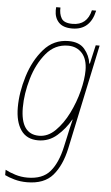

<svg xmlns="http://www.w3.org/2000/svg" viewBox="-62 -753 598 1034"><g transform="rotate(5 236.5 -236.5)"><path d="M124 240Q217 240 263.5 186Q310 132 330 39L450 -527H429L406 -426H403Q397 -469 368.5 -503Q340 -537 282 -537Q201 -537 147.5 -475.5Q94 -414 67 -326Q40 -238 40 -158Q40 -80 71 -35Q102 10 164 10Q222 10 266 -28.5Q310 -67 338 -117H340Q334 -94 328 -67Q322 -40 318 -21L306 33Q287 120 246.5 167.5Q206 215 124 215Q90 215 58 205Q26 195 4 183V212Q24 222 55.5 231Q87 240 124 240ZM167 -15Q67 -15 67 -159Q67 -234 91 -316Q115 -398 162.5 -455Q210 -512 281 -512Q328 -512 357 -480Q386 -448 386 -387Q386 -339 370 -276Q354 -213 324.5 -153.5Q295 -94 255 -54.5Q215 -15 167 -15ZM294 -606Q392 -606 415 -713H392Q373 -631 294 -631Q248 -631 234 -655Q220 -679 222 -713H199Q199 -711 198.5 -706.5Q198 -702 198 -696Q198 -656 221.5 -631Q245 -606 294 -606Z"/></g></svg>

Font: Noto Sans UI SemiCondensed Thin
Style: Italic
Weight: 250
Width: 4
Italic angle: -12°
Designer: Monotype Design Team
Foundry: Monotype Imaging Inc.
Version: Version 1.901